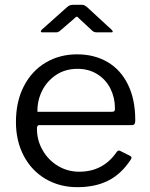

<svg xmlns="http://www.w3.org/2000/svg" viewBox="-20 -765 621 795"><path d="M309 -687Q307 -689 303.5 -692.5Q300 -696 298 -696Q295 -696 286 -687L228 -637Q223 -633 219.5 -632Q216 -631 210 -631H156Q149 -631 149 -635Q149 -638 154 -643L256 -734Q267 -745 281 -745H320Q327 -745 331.5 -742Q336 -739 340 -736L441 -643Q447 -637 447 -634Q447 -631 440 -631H381Q370 -631 363 -637ZM308 -54Q408 -54 464 -137Q468 -141 471 -141.5Q474 -142 478 -140L520 -119Q528 -114 522 -105Q483 -45 429 -17.5Q375 10 300 10Q227 10 169 -24Q111 -58 78.5 -119.5Q46 -181 46 -260Q46 -345 79 -408.5Q112 -472 169.5 -506Q227 -540 299 -540Q371 -540 425.5 -508Q480 -476 510 -414.5Q540 -353 540 -269V-265Q540 -256 537 -251.5Q534 -247 525 -247H142Q133 -247 133 -232Q133 -184 156.5 -143Q180 -102 220 -78Q260 -54 308 -54ZM439 -302Q450 -302 453 -304.5Q456 -307 456 -316Q456 -360 437.5 -397.5Q419 -435 383.5 -457.5Q348 -480 301 -480Q250 -480 212 -454.5Q174 -429 154 -388.5Q134 -348 135 -302Z"/></svg>

Font: Libre Franklin
Style: Regular
Weight: 400
Designer: Pablo Impallari, Rodrigo Fuenzalida
Foundry: Impallari Type
Version: Version 1.002; ttfautohint (v1.5)